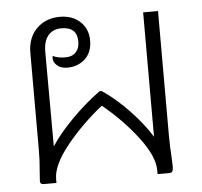

<svg xmlns="http://www.w3.org/2000/svg" viewBox="-46 -634 716 681"><g transform="rotate(-5 312.0 -293.0)"><path d="M543 -49 544 -22Q544 -9 540.5 -4.5Q537 0 529 0H488V-14Q488 -63 436 -131.5Q384 -200 312 -259Q238 -200 183 -131.5Q128 -63 128 -14V0H83Q70 0 70 -11L72 -42Q76 -84 76 -120V-467Q76 -522 108.5 -554Q141 -586 191 -586Q236 -586 263.5 -560Q291 -534 291 -493Q291 -451 265.5 -427.5Q240 -404 202 -404Q180 -404 166.5 -415.5Q153 -427 153 -441Q153 -447 154 -450Q171 -441 199 -441Q223 -441 236 -455Q249 -469 249 -493Q249 -545 193 -545Q163 -545 146 -525Q129 -505 129 -466L130 -130Q159 -175 209.5 -225.5Q260 -276 309 -311H316Q364 -279 411.5 -229Q459 -179 487 -133V-576H540V-132Q540 -94 543 -49Z"/></g></svg>

Font: Krub Light
Style: Regular
Weight: 300
Designer: Ekaluck Peanpanawate
Foundry: Cadson Demak Co.,Ltd.
Version: Version 1.000; ttfautohint (v1.6)